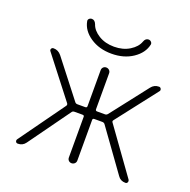

<svg xmlns="http://www.w3.org/2000/svg" viewBox="-129 -854 972 980"><g transform="rotate(20 357.5 -364.0)"><path d="M491 -708Q498 -728 515 -728Q523 -728 529 -722Q535 -716 534 -708Q524 -660 476 -627.5Q428 -595 360.5 -595Q293 -595 245 -627.5Q197 -660 188 -708Q186 -716 192 -722Q198 -728 207 -728Q223 -728 231 -708Q241 -677 276.5 -655Q312 -633 360.5 -633Q409 -633 444.5 -655Q480 -677 491 -708ZM69 0Q60 0 57 -7Q54 -14 59 -21L235 -266Q240 -273 235 -280L65 -499Q59 -506 62.5 -513Q66 -520 75 -520Q100 -520 117 -499L272 -300Q277 -293 286 -293H329Q338 -293 338 -302V-497Q338 -507 344.5 -513.5Q351 -520 360.5 -520Q370 -520 377 -513.5Q384 -507 384 -497V-302Q384 -293 393 -293H436Q444 -293 450 -300L605 -499Q621 -520 647 -520Q655 -520 658.5 -512.5Q662 -505 657 -499L487 -280Q481 -273 487 -266L663 -21Q667 -14 664 -7Q661 0 653 0Q626 0 612 -21L450 -246Q445 -252 436 -252H393Q384 -252 384 -244V-23Q384 -13 377 -6.5Q370 0 360.5 0Q351 0 344.5 -6.5Q338 -13 338 -23V-244Q338 -252 329 -252H286Q276 -252 272 -246L110 -21Q95 0 69 0Z"/></g></svg>

Font: Rounded Mplus 1c Light
Style: Regular
Weight: 300
Version: Version 1.059.20150529